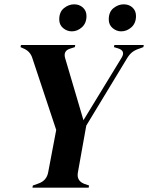

<svg xmlns="http://www.w3.org/2000/svg" viewBox="-20 -868 685 888"><path d="M130 0 132 -10 157 -19Q196 -32 203 -72L240 -267L130 -598Q120 -632 86 -645L75 -650L77 -660H328L326 -650L304 -643Q272 -633 281 -600L366 -312L543 -602Q561 -633 527 -644L507 -650L509 -660H645L643 -650L624 -643Q605 -637 592 -627Q579 -617 568 -599L379 -287Q371 -241 360 -181Q349 -121 340 -69Q334 -32 369 -18L392 -10L390 0ZM312 -723Q290 -723 272 -738Q254 -753 254 -778Q254 -813 276 -830.5Q298 -848 323 -848Q347 -848 363.5 -833Q380 -818 380 -794Q380 -761 359 -742Q338 -723 312 -723ZM540 -723Q519 -723 501 -738Q483 -753 483 -778Q483 -813 505 -830.5Q527 -848 552 -848Q577 -848 593 -833Q609 -818 609 -794Q609 -761 588 -742Q567 -723 540 -723Z"/></svg>

Font: DeepMind Serif Display
Style: Italic
Weight: 400
Italic angle: -12°
Designer: Frank Grießhammer / Modifications: Colophon Foundry
Foundry: Colophon Foundry
Version: Version 5.003; ttfautohint (v1.8.2)